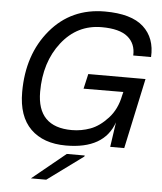

<svg xmlns="http://www.w3.org/2000/svg" viewBox="-62 -798 899 1063"><g transform="rotate(5 387.5 -266.0)"><path d="M159 -270Q159 -74 352 -74Q405 -74 455 -92.5Q505 -111 551.5 -161.5Q598 -212 613 -289L618 -309L397 -308L416 -391H734L650 0H572L592 -138Q539 14 327 14Q201 14 130.5 -55.5Q60 -125 60 -260Q60 -469 175.5 -606.5Q291 -744 478 -744Q625 -744 692.5 -682.5Q760 -621 754 -515H655Q658 -581 612.5 -618.5Q567 -656 468 -656Q332 -656 245.5 -545.5Q159 -435 159 -270ZM150 212 336 60H436L434 66L235 212Z"/></g></svg>

Font: Nacelle
Style: Italic
Weight: 400
Italic angle: -12°
Designer: Sora Sagano
Foundry: Sora Sagano
Version: Version 1.000;FEAKit 1.0